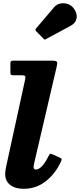

<svg xmlns="http://www.w3.org/2000/svg" viewBox="-20 -1159 500 1200"><path d="M439 -1109Q425 -1127 402.5 -1134.2Q380 -1141.5 356.8 -1136.8Q333.5 -1132 318 -1113.5L206 -982Q197.5 -973.5 205.5 -964.5L251.5 -917.5Q256 -912.5 259.2 -911.8Q262.5 -911 268 -915L422 -998Q453.5 -1015 458.8 -1046Q464 -1077 439 -1109ZM334 -741Q339.5 -763.5 336.2 -771.8Q333 -780 302.5 -780H63Q51.5 -780 48.2 -776.2Q45 -772.5 45 -760.5V-707.5Q45 -694 49.5 -691.2Q54 -688.5 67.5 -688.5H114.5Q137.5 -688.5 138.5 -681.2Q139.5 -674 136 -657L20 -125.5Q17 -113.5 14.8 -98Q12.5 -82.5 12.5 -71Q12.5 -28 43.2 -3.5Q74 21 128.5 21Q205 21 265.2 -25.5Q325.5 -72 362 -151Q367 -162.5 364.5 -166.2Q362 -170 351 -175L310 -193.5Q296 -200 292 -196.8Q288 -193.5 282 -181Q263 -142 242.8 -120.8Q222.5 -99.5 205 -99.5Q190 -99.5 190 -115Q190 -119 190.8 -124.5Q191.5 -130 192.5 -134.5Z"/></svg>

Font: Besley ExtraBold
Style: Italic
Weight: 800
Italic angle: -13°
Designer: Owen Earl
Foundry: indestructible type*
Version: Version 2.001